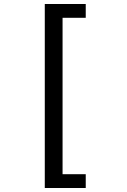

<svg xmlns="http://www.w3.org/2000/svg" viewBox="-20 -819 642 971"><path d="M206.5 131.8H413.6V62H296.4V-729H413.6V-798.8H206.5Z"/></svg>

Font: Hack
Style: Regular
Weight: 400
Monospace: yes
Designer: Christopher Simpkins
Foundry: Christopher Simpkins
Version: Version 2.010